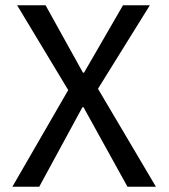

<svg xmlns="http://www.w3.org/2000/svg" viewBox="-20 -709 640 729"><path d="M45 -689H153L295 -433H299L447 -689H549L352 -372L572 0H464L297 -302H293L129 0H27L239 -367Z"/></svg>

Font: Wlorlttqgufhjawjgtejqphaquk
Style: Regular
Weight: 400
Monospace: yes
Designer: Carrois Corporate & Edenspiekermann
Foundry: Carrois Corporate GbR & Edenspiekermann AG
Version: Version 2.001